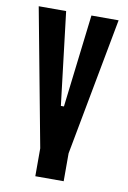

<svg xmlns="http://www.w3.org/2000/svg" viewBox="-81 -610 534 800"><g transform="rotate(10 186.0 -210.0)"><path d="M126 22 17 -560H133L180 -167H193L240 -560H355L246 22V140H126Z"/></g></svg>

Font: Tektur Condensed Medium
Style: Regular
Weight: 500
Width: 3
Designer: Adam Jagosz
Foundry: Adam Jagosz
Version: Version 1.005;gftools[0.9.30]